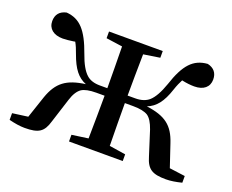

<svg xmlns="http://www.w3.org/2000/svg" viewBox="-94 -696 1044 863"><g transform="rotate(20 428.0 -265.0)"><path d="M90 11C157 11 180 -4 196 -59L233 -175C242 -204 255 -224 270 -234C284 -243 307 -248 339 -248H379C379 -186 378 -118 377 -43L299 -32V0H556V-32L478 -44C477 -117 476 -185 476 -248H516C548 -248 571 -243 586 -234C601 -224 613 -204 623 -175L660 -59C676 -4 701 11 766 11C788 11 813 7 841 0V-32L766 -42L730 -149C705 -225 665 -256 574 -268C614 -284 640 -316 661 -380C668 -401 676 -419 683 -432C706 -427 726 -425 743 -425C787 -425 813 -447 813 -483C813 -514 797 -534 766 -541C699 -536 661 -495 628 -394C613 -351 596 -321 578 -305C562 -291 540 -284 513 -284H476C476 -344 477 -410 478 -482L556 -494V-526H299V-494L377 -483C378 -410 379 -343 379 -284H343C316 -284 294 -291 279 -305C261 -321 244 -351 229 -394C193 -495 156 -536 91 -541C59 -534 43 -514 43 -483C43 -447 70 -425 114 -425C128 -425 145 -427 166 -430C169 -431 171 -431 172 -431C180 -417 187 -400 194 -380C217 -316 242 -284 282 -268C193 -256 152 -225 125 -149L89 -42L15 -32V0C43 7 68 11 90 11Z"/></g></svg>

Font: AllPunType SemiBold
Style: Regular
Weight: 600
Version: 1.0